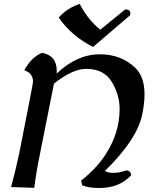

<svg xmlns="http://www.w3.org/2000/svg" viewBox="-20 -944 770 971"><path d="M482.4 6.8Q428.2 6.8 395.5 -6.8L390.6 -30.8Q468.8 -92.8 514.2 -163.1Q585 -272.5 585 -393.1Q585 -463.4 545.7 -529.5Q506.3 -595.7 415.5 -595.7Q346.7 -595.7 252.9 -521L182.1 -165.5Q164.1 -80.1 153.3 5.9L36.1 2Q59.1 -83 77.1 -168Q147 -520.5 147 -530.3Q147 -573.7 103 -588.9Q138.7 -655.3 192.9 -676.8Q267.1 -663.1 267.1 -584.5L266.6 -571.8Q368.7 -669.4 485.4 -669.4Q592.3 -669.4 663.6 -601.6Q710.9 -556.6 710.9 -466.3Q710.9 -420.4 698.7 -362.8Q671.9 -236.8 510.7 -79.6Q525.4 -69.8 553.2 -69.8Q583.5 -69.8 620.1 -82.5Q642.6 -79.6 642.6 -58.1V-57.1Q584 6.8 482.4 6.8ZM450.7 -706.5Q342.8 -760.7 276.9 -855Q318.8 -902.8 383.3 -924.3Q424.3 -843.8 487.3 -793.9L613.3 -896.5Q639.2 -896.5 639.2 -876Q639.2 -872.1 638.2 -867.2Z"/></svg>

Font: Balgruf
Style: Italic
Weight: 500
Italic angle: -12°
Designer: Paul James Miller
Foundry: High-Logic / Made with FontCreator
Version: Version 1.201;March 28, 2021;FontCreator 13.0.0.2683 64-bit